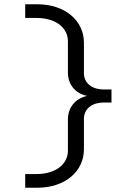

<svg xmlns="http://www.w3.org/2000/svg" viewBox="-20 -690 640 899"><path d="M155 189C284 189 373 113 373 9V-134C373 -181 412 -210 465 -210H502V-271H465C412 -271 373 -300 373 -347V-490C373 -594 284 -670 155 -670H98V-606H150C244 -606 298 -558 298 -497V-350C298 -298 329 -253 388 -241C329 -228 298 -183 298 -131V16C298 76 244 125 150 125H98V189Z"/></svg>

Font: LT Wave Mono Light
Style: Regular
Weight: 300
Designer: Daniel Lyons
Version: Version 2.5 (Glyphs App)